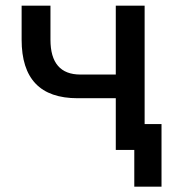

<svg xmlns="http://www.w3.org/2000/svg" viewBox="-20 -538 626 689"><path d="M461.9 131.8V-92.8H559.6V131.8ZM258.8 -185.5Q157.7 -185.5 107.7 -238Q57.6 -290.5 57.6 -395.5V-517.6H161.1V-395.5Q161.1 -333 188 -301.8Q214.8 -270.5 268.6 -270.5H423.8V-185.5ZM395.5 0V-517.6H499V0Z"/></svg>

Font: Cascadia Mono PL
Style: Regular
Weight: 400
Monospace: yes
Designer: Aaron Bell
Foundry: Saja Typeworks
Version: Version 2102.003